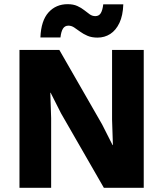

<svg xmlns="http://www.w3.org/2000/svg" viewBox="-20 -899 781 919"><path d="M668 -660V0H477.2L272 -356.8L222.4 -455H220.8L224.8 -333.4V0H73.2V-660H264L468.8 -303.4L518.8 -204.6H520.4L516.4 -326.6V-660ZM570.2 -878.2Q568.4 -824.6 551.6 -789.2Q534.8 -753.8 507.7 -736.4Q480.6 -719 446.8 -719Q418.8 -719 398.7 -727.7Q378.6 -736.4 363.4 -747.6Q348.2 -758.8 335 -767.5Q321.8 -776.2 307.6 -776.2Q290.4 -776.2 281.5 -762.2Q272.6 -748.2 269.4 -719.8H173.4Q176.6 -800.2 212.2 -839.6Q247.8 -879 303.8 -879Q330.8 -879 350 -870.3Q369.2 -861.6 383.1 -850.4Q397 -839.2 409.4 -830.5Q421.8 -821.8 436.2 -821.8Q453.8 -821.8 462.4 -836.1Q471 -850.4 474.2 -878.2Z"/></svg>

Font: Work Sans
Style: Regular
Weight: 400
Designer: Wei Huang
Foundry: Wei Huang
Version: Version 2.006; ttfautohint (v1.8.1.43-b0c9)